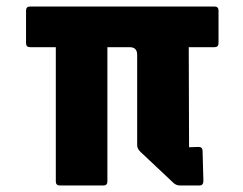

<svg xmlns="http://www.w3.org/2000/svg" viewBox="-20 -570 748 590"><path d="M164 0Q151.5 0 151.5 -12.5V-425H72.5Q60 -425 60 -437.5V-537.5Q60 -550 72.5 -550H639Q651.5 -550 651.5 -537.5V-437.5Q651.5 -425 639 -425H560L561 -117.5L590 -118.5Q602.5 -118.5 602.5 -106L605 -14Q605 0 592.5 0H533.5Q522 0 513.5 -7.5L411 -104Q401.5 -113.5 401.5 -124V-401.5Q401.5 -425 378.5 -425H310V-12.5Q310 0 297.5 0Z"/></svg>

Font: Jaro
Style: Regular
Weight: 400
Designer: Agyei Archer, Celine Hurka, Mirko Velimirović
Version: Version 1.000